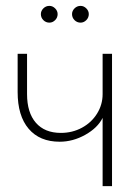

<svg xmlns="http://www.w3.org/2000/svg" viewBox="-20 -633 476 653"><path d="M119 -585Q119 -596 127.5 -604.5Q136 -613 148 -613Q159 -613 167.5 -604.5Q176 -596 176 -585Q176 -573 167.5 -564.5Q159 -556 148 -556Q136 -556 127.5 -564.5Q119 -573 119 -585ZM225 -585Q225 -596 233.5 -604.5Q242 -613 254 -613Q265 -613 273.5 -604.5Q282 -596 282 -585Q282 -573 273.5 -564.5Q265 -556 254 -556Q242 -556 233.5 -564.5Q225 -573 225 -585ZM329 -232Q312 -198 270 -174.5Q228 -151 183 -151Q115 -151 77.5 -195Q40 -239 40 -320V-450H72V-313Q72 -250 102 -215.5Q132 -181 187 -181Q226 -181 258.5 -198.5Q291 -216 310 -246.5Q329 -277 329 -313V-450H361V0H329Z"/></svg>

Font: Poiret One
Style: Regular
Weight: 400
Designer: Denis Masharov (denis.masharov@gmail.com), Cyreal (Charset Expansion)
Foundry: Denis Masharov
Version: Version 1.101